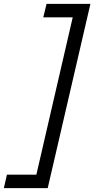

<svg xmlns="http://www.w3.org/2000/svg" viewBox="-98 -810 490 998"><path d="M-78 168 -62 98H91L280 -720H127L144 -790H372L150 168Z"/></svg>

Font: CBA Beacon Sans
Style: Italic
Weight: 400
Italic angle: -13°
Designer: Wei Huang
Foundry: Wei Huang
Version: Version 1.002